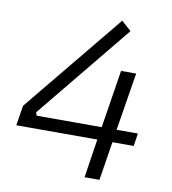

<svg xmlns="http://www.w3.org/2000/svg" viewBox="-83 -816 797 889"><g transform="rotate(10 315.5 -372.0)"><path d="M374 0 402 -182H21L36 -276L420 -744L466 -703L101 -257L106 -242H412L455 -514H526L482 -242H582L573 -182H473L444 0Z"/></g></svg>

Font: Sora Light
Style: Italic
Weight: 300
Designer: Jonathan Barnbrook, Juli√°n Moncada
Version: Version 1.000